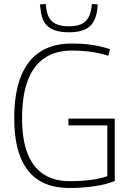

<svg xmlns="http://www.w3.org/2000/svg" viewBox="-20 -927 654 957"><path d="M51 -337Q51 -462 83.5 -544.5Q116 -627 179.5 -668.5Q243 -710 336 -710Q362 -710 387.5 -708.5Q413 -707 437 -703.5Q461 -700 484 -694.5Q507 -689 528 -682L520 -649Q476 -663 430.5 -669Q385 -675 338 -675Q258 -675 202.5 -638Q147 -601 118.5 -526Q90 -451 90 -337Q90 -231 117.5 -161.5Q145 -92 198 -58Q251 -24 328 -24Q385 -24 431 -30Q477 -36 515 -49V-302H321V-336H552V-25Q512 -8 452 1Q392 10 325 10Q235 10 174 -28Q113 -66 82 -143.5Q51 -221 51 -337ZM323 -766Q281 -766 250.5 -777Q220 -788 203 -813Q186 -838 182 -882Q181 -887 180.5 -893Q180 -899 179 -905L208 -907Q209 -903 209 -898.5Q209 -894 210 -889Q214 -855 227.5 -834.5Q241 -814 265 -805Q289 -796 323 -796Q358 -796 381 -805Q404 -814 417.5 -834.5Q431 -855 436 -889Q437 -894 437 -898.5Q437 -903 438 -907L467 -905Q466 -899 466 -893Q466 -887 465 -881Q460 -839 443 -813.5Q426 -788 396 -777Q366 -766 323 -766Z"/></svg>

Font: Georama ExtraLight
Style: Regular
Weight: 250
Version: Version 1.001